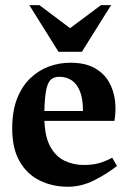

<svg xmlns="http://www.w3.org/2000/svg" viewBox="-20 -709 501 745"><path d="M243.4 15.6Q183.9 15.6 134.7 -8.3Q85.5 -32.3 56.4 -82.3Q27.4 -132.4 27.4 -211.1Q27.4 -277.2 45.8 -325.1Q64.3 -372.9 96.1 -404Q128 -435.1 168.4 -450.4Q208.9 -465.6 252.9 -465.6Q310.5 -465.6 347.3 -444.9Q384.1 -424.1 402.9 -390.8Q421.7 -357.5 426.3 -317.8Q430.9 -278.1 424 -239.9H152.4Q154.7 -176.4 175.8 -138.8Q196.9 -101.2 230.9 -85.1Q265 -68.9 304.7 -68.9Q338.2 -68.9 363.2 -75.7Q388.1 -82.5 415.4 -97L433.9 -65Q392.2 -32.6 343.6 -8.5Q295 15.6 243.4 15.6ZM152.1 -278.3H302Q302 -325.5 290.3 -354.6Q278.6 -383.6 258.3 -397.3Q238 -411 210.1 -411Q190.9 -411 178.4 -400.9Q166 -390.8 159.8 -362.4Q153.6 -334 152.1 -278.3ZM207.1 -507.9 93.8 -689H133L251.9 -599.7L371.7 -689H411L297.6 -507.9Z"/></svg>

Font: Ancizar Serif Light
Style: Regular
Weight: 300
Designer: Cesar Puertas, Viviana Monsalve, Julian Moncada, Julian Prieto, Jose Castro, Felipe Aragon, Mariel Hernandez, Sara Alarc
Version: Version 8.100